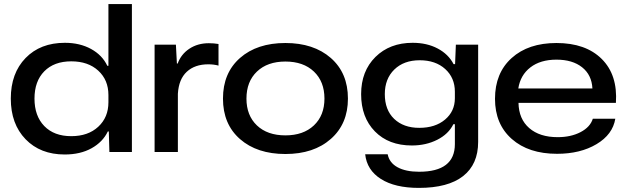

<svg xmlns="http://www.w3.org/2000/svg" viewBox="-20 -749 3086 946"><path d="M298.8 12.2Q178.7 12.2 106 -63Q33.2 -138.2 33.2 -263.2Q33.2 -388.2 106 -463.1Q178.7 -538.1 299.8 -538.1Q373 -538.1 428.5 -507.8Q483.9 -477.5 508.8 -424.8H514.2V-729H629.9V0H519L516.1 -101.1H511.2Q486.3 -49.3 431.2 -18.6Q376 12.2 298.8 12.2ZM331.1 -78.1Q414.1 -78.1 464.1 -124.5Q514.2 -170.9 514.2 -245.1V-280.8Q514.2 -355 464.1 -400.9Q414.1 -446.8 331.1 -446.8Q246.6 -446.8 198.2 -397.7Q149.9 -348.6 149.9 -263.2Q149.9 -177.7 198.2 -127.9Q246.6 -78.1 331.1 -78.1Z M741.7 0V-528.8H846.7L851.6 -436H855.5Q872.1 -481.9 913.1 -509Q954.1 -536.1 1008.8 -536.1Q1034.2 -536.1 1056.6 -532.2V-425.8Q1033.7 -432.1 1006.3 -432.1Q939.9 -432.1 900.4 -395.5Q860.8 -358.9 856.4 -287.1V0Z M1078.6 -263.2Q1078.6 -389.6 1162.6 -463.4Q1246.6 -537.1 1386.2 -537.1Q1525.4 -537.1 1609.9 -463.4Q1694.3 -389.6 1694.3 -263.2Q1694.3 -138.7 1610.1 -64.5Q1525.9 9.8 1386.2 9.8Q1246.6 9.8 1162.6 -63.7Q1078.6 -137.2 1078.6 -263.2ZM1194.3 -263.2Q1194.3 -180.2 1245.8 -131.1Q1297.4 -82 1386.2 -82Q1474.6 -82 1526.6 -131.1Q1578.6 -180.2 1578.6 -263.2Q1578.6 -347.2 1526.6 -396.5Q1474.6 -445.8 1386.2 -445.8Q1297.9 -445.8 1246.1 -396.5Q1194.3 -347.2 1194.3 -263.2Z M2043.9 176.8Q1925.8 176.8 1856.7 132.8Q1787.6 88.9 1779.3 11.2H1890.1Q1898.4 53.2 1939 75.2Q1979.5 97.2 2044.9 97.2Q2221.2 97.2 2221.2 -39.1V-137.2H2213.9Q2189.9 -88.4 2134.3 -60.3Q2078.6 -32.2 2009.3 -32.2Q1895 -32.2 1827.1 -101.6Q1759.3 -170.9 1759.3 -285.2Q1759.3 -398.4 1829.8 -468.3Q1900.4 -538.1 2013.2 -538.1Q2083.5 -538.1 2136.5 -510Q2189.5 -481.9 2214.8 -433.1H2222.2L2226.1 -528.8H2335.9V-49.8Q2335.9 60.5 2261.7 118.7Q2187.5 176.8 2043.9 176.8ZM1876 -285.2Q1876 -207.5 1922.1 -163.3Q1968.3 -119.1 2045.9 -119.1Q2124.5 -119.1 2172.9 -159.9Q2221.2 -200.7 2221.2 -265.1V-296.9Q2221.2 -365.7 2173.6 -408.9Q2126 -452.1 2047.9 -452.1Q1969.7 -452.1 1922.9 -406.5Q1876 -360.8 1876 -285.2Z M2724.6 8.8Q2584.5 8.8 2501.7 -64.2Q2418.9 -137.2 2418.9 -262.2Q2418.9 -389.2 2501 -463.1Q2583 -537.1 2721.7 -537.1Q2865.7 -537.1 2944.8 -458.5Q3023.9 -379.9 3014.6 -242.2H2534.7Q2536.1 -162.6 2587.6 -117.9Q2639.2 -73.2 2727.5 -73.2Q2793 -73.2 2840.6 -98.1Q2888.2 -123 2900.9 -164.1H3011.7Q2999 -86.4 2919.2 -38.8Q2839.4 8.8 2724.6 8.8ZM2533.7 -313H2898.9Q2895.5 -379.9 2848.1 -417.5Q2800.8 -455.1 2721.7 -455.1Q2642.6 -455.1 2593.3 -417Q2543.9 -378.9 2533.7 -313Z"/></svg>

Font: Lumene Sans Expanded Medium
Style: Regular
Weight: 500
Width: 7
Designer: Deni Anggara
Version: Version 1.003;Glyphs 3.1.2 (3151)